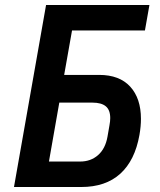

<svg xmlns="http://www.w3.org/2000/svg" viewBox="-20 -745 640 769"><path d="M164.5 -725H578.5L560.5 -623H268.5L237 -445H377Q458.5 -445 501.5 -398Q544.5 -351 544.5 -269Q544.5 -238.5 538.5 -204.5Q520.5 -102.5 461.8 -49.2Q403 4 305.5 4H36ZM410.5 -197.5 418.5 -243.5Q421.5 -259.5 421.5 -272Q421.5 -304.5 403.8 -319.2Q386 -334 350 -334H217.5L176 -98H301Q343.5 -98 372.8 -123.8Q402 -149.5 410.5 -197.5Z"/></svg>

Font: JuliaMono BoldItalic
Style: Regular
Weight: 700
Italic angle: -9°
Monospace: yes
Designer: cormullion
Foundry: corm
Version: Version 0.049; ttfautohint (v1.8.4)